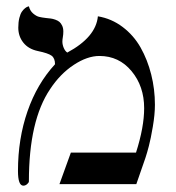

<svg xmlns="http://www.w3.org/2000/svg" viewBox="-20 -585 560 610"><path d="M291 -533.2Q334.5 -525.9 369.6 -499.3Q404.8 -472.7 426.8 -433.8Q448.7 -395 460.4 -348.4Q472.2 -301.8 472.2 -252Q472.2 -221.7 465.6 -182.9Q459 -144 453.1 -121.6Q447.3 -99.1 441.9 -83L413.1 0H168.9L205.1 -100.1H412.1Q438 -181.2 438 -241.2Q438 -311 397.9 -359.1Q357.9 -407.2 295.9 -407.2Q257.3 -407.2 214.1 -378.7Q170.9 -350.1 139.2 -301.8Q71.8 -202.1 71.8 -8.8Q71.8 -4.9 66.2 0Q60.5 4.9 54.2 4.9Q37.1 4.9 37.1 -42Q37.1 -144 67.4 -231.4Q97.7 -318.8 154.8 -380.9Q154.8 -399.9 144 -408Q133.3 -416 100.1 -422.9Q70.3 -429.2 54.2 -449.5Q38.1 -469.7 38.1 -497.1Q38.1 -514.6 41.5 -528.1Q44.9 -541.5 49.8 -548.3Q54.7 -555.2 59.8 -559.1Q64.9 -563 68.4 -564L71.8 -564.9Q75.2 -550.8 85.2 -542.2Q95.2 -533.7 104 -531.5Q112.8 -529.3 126 -527.8Q135.3 -526.9 141.4 -526.1Q147.5 -525.4 155.8 -522.5Q164.1 -519.5 168.9 -515.4Q173.8 -511.2 177.5 -503.4Q181.2 -495.6 181.2 -484.9Q181.2 -475.6 179.7 -467.3Q178.2 -459 178.2 -453.1Q178.2 -442.9 182.6 -432.6Q187 -422.4 193.8 -418Q284.7 -466.8 291 -533.2Z"/></svg>

Font: Linux Biolinum
Style: Regular
Weight: 400
Designer: Philipp H. Poll
Foundry: Philipp H. Poll
Version: Version 0.6.4